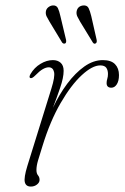

<svg xmlns="http://www.w3.org/2000/svg" viewBox="-20 -678 458 706"><path d="M91.5 -391Q85.5 -393.5 92 -405.5Q106 -429.5 128.8 -443.2Q151.5 -457 174.5 -457Q192 -457 203 -447.2Q214 -437.5 214 -417.5Q214 -392.5 201.2 -355.2Q188.5 -318 174.5 -281.5Q197.5 -330.5 227.2 -370.2Q257 -410 290.2 -433.5Q323.5 -457 358 -457Q388.5 -457 403 -442Q417.5 -427 417.5 -402Q417.5 -380.5 409.5 -368Q401.5 -355.5 389.5 -355.5Q372 -355.5 372 -372.5Q372 -380.5 374.5 -388.2Q377 -396 377 -406Q377 -420 370.8 -428.8Q364.5 -437.5 348.5 -437.5Q319.5 -437.5 280.5 -401.5Q241.5 -365.5 203 -299.2Q164.5 -233 136.5 -142Q125.5 -107.5 119.8 -87.8Q114 -68 114 -53Q114 -40 119.8 -33.2Q125.5 -26.5 125.5 -16.5Q125.5 -7 116 0.5Q106.5 8 93.5 8Q75 8 71.2 -8.5Q67.5 -25 80.5 -67.5L169 -352.5Q182.5 -395.5 178.8 -413Q175 -430.5 159 -430.5Q149.5 -430.5 137.5 -423.8Q125.5 -417 109 -400Q97.5 -388.5 91.5 -391ZM202 -619 223 -531Q224.5 -521.5 220 -518.5Q214 -515.5 208.5 -521.5L162 -598.5Q156.5 -608 152 -616.5Q147.5 -625 148.5 -634.5Q149.5 -644.5 157 -650.8Q164.5 -657 173.5 -658Q187.5 -659 192.8 -648.2Q198 -637.5 202 -619ZM315.5 -619 335.5 -531Q337 -521.5 332 -518.5Q326 -515 321.5 -521.5L274.5 -598.5Q269 -608 264.8 -616.5Q260.5 -625 261.5 -634.5Q264.5 -655.5 286 -658Q300.5 -659 305.8 -648.2Q311 -637.5 315.5 -619Z"/></svg>

Font: Fraunces 9pt Thin
Style: Italic
Weight: 100
Italic angle: -16°
Version: Version 1.000;[b76b70a41]